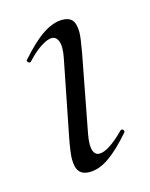

<svg xmlns="http://www.w3.org/2000/svg" viewBox="-73 -445 392 503"><g transform="rotate(-15 123.5 -193.0)"><path d="M73 -36Q73 -51 80 -89L121 -297Q124 -312 124 -324Q124 -339 118.5 -347.5Q113 -356 104 -356Q92 -356 73.5 -344Q55 -332 35 -310Q34 -309 32 -309Q29 -309 26.5 -312.5Q24 -316 27 -318Q62 -358 90 -376.5Q118 -395 143 -395Q161 -395 169.5 -385Q178 -375 178 -352Q178 -338 171 -299L131 -89Q128 -73 128 -62Q128 -31 147 -31Q171 -31 215 -75Q217 -77 219 -77Q222 -77 224 -73.5Q226 -70 223 -67Q189 -28 162 -9.5Q135 9 109 9Q91 9 82 -1.5Q73 -12 73 -36Z"/></g></svg>

Font: Cormorant Infant
Style: Italic
Weight: 400
Italic angle: -10°
Designer: Christian Thalmann (Catharsis Fonts)
Foundry: Catharsis Fonts
Version: Version 4.000